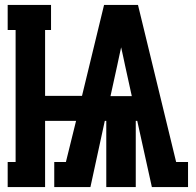

<svg xmlns="http://www.w3.org/2000/svg" viewBox="-20 -755 790 775"><path d="M11 0V-101H43V-634H11V-735H186V-634H162V-368H311L400 -735H537L691 -101H739V0H593L534 -267H528V0H409V-267H403L345 0H199V-101H246L287 -267H162V0ZM512 -367 485 -490Q481 -509 477 -527.5Q473 -546 469 -564Q465 -546 461 -527.5Q457 -509 453 -490L426 -367Z"/></svg>

Font: Iosevka Plex Etoile
Style: Bold
Weight: 700
Designer: Belleve Invis
Foundry: Belleve Invis
Version: Version 25.1.1; ttfautohint (v1.8.4)